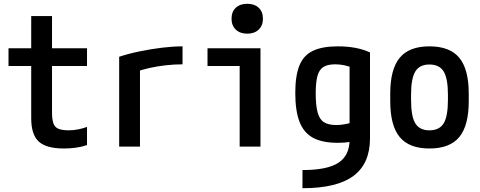

<svg xmlns="http://www.w3.org/2000/svg" viewBox="-20 -775 2540 1015"><path d="M317 10Q225 10 185 -26.5Q145 -63 145 -150V-426H25V-520H145V-690H255V-520H440V-426H255V-176Q255 -124 273 -105Q291 -86 341 -86Q368 -86 393 -91Q418 -96 440 -104V-8Q410 2 379.5 6Q349 10 317 10Z M610 -475Q662 -492 721 -504Q780 -516 838 -523Q896 -530 945 -530V-435Q903 -435 857.5 -430Q812 -425 769.5 -415.5Q727 -406 693 -393L720 -444V0H610Z M1247 0V-426H1077V-520H1357V0ZM1287 -597Q1249 -597 1226.5 -618.5Q1204 -640 1204 -676Q1204 -713 1226.5 -734Q1249 -755 1287 -755Q1325 -755 1347.5 -734Q1370 -713 1370 -676Q1370 -640 1347.5 -618.5Q1325 -597 1287 -597Z M1579 124Q1710 124 1769 85.5Q1828 47 1828 -37V-471L1854 -413Q1824 -425 1800 -430Q1776 -435 1752 -435Q1713 -435 1690.5 -421.5Q1668 -408 1658.5 -374.5Q1649 -341 1649 -282Q1649 -218 1659 -181Q1669 -144 1692.5 -129Q1716 -114 1758 -114Q1781 -114 1804 -118.5Q1827 -123 1857 -131L1884 -35Q1858 -29 1829 -24.5Q1800 -20 1766 -20Q1684 -20 1635 -46.5Q1586 -73 1563.5 -131Q1541 -189 1541 -284Q1541 -375 1563 -429Q1585 -483 1634.5 -506.5Q1684 -530 1766 -530Q1866 -530 1936 -498V-44Q1936 90 1848.5 155Q1761 220 1579 220Z M2250 10Q2143 10 2093 -50.5Q2043 -111 2043 -240V-280Q2043 -409 2093 -469.5Q2143 -530 2250 -530Q2358 -530 2408 -469.5Q2458 -409 2458 -280V-240Q2458 -111 2408 -50.5Q2358 10 2250 10ZM2250 -86Q2303 -86 2325.5 -123Q2348 -160 2348 -248V-273Q2348 -360 2325.5 -397Q2303 -434 2250 -434Q2198 -434 2175.5 -397Q2153 -360 2153 -273V-248Q2153 -160 2175.5 -123Q2198 -86 2250 -86Z"/></svg>

Font: M PLUS Code Latin Medium
Style: Regular
Weight: 500
Designer: Coji Morishita
Foundry: UNDERFOREST DESIGN
Version: Version 1.002; ttfautohint (v1.8.3)